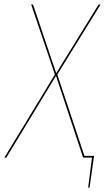

<svg xmlns="http://www.w3.org/2000/svg" viewBox="-41 -701 468 854"><path d="M213.9 -369.6 334.5 -7.8H377.4L357.4 133.3H351.1L368.2 0H328.6L208 -363.8L-12.7 0H-21.5L203.1 -369.6L97.7 -680.7H106L209 -375.5L397.5 -680.7H406.2Z"/></svg>

Font: Fira Sans Compressed Eight
Style: Italic
Weight: 100
Width: 3
Italic angle: -8°
Designer: Carrois Corporate & Edenspiekermann AG
Foundry: Carrois Corporate GbR & Edenspiekermann AG
Version: Version 4.203;PS 004.203;hotconv 1.0.88;makeotf.lib2.5.64775